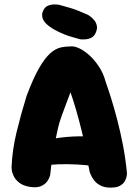

<svg xmlns="http://www.w3.org/2000/svg" viewBox="-20 -856 635 880"><path d="M120 1Q87 -4 69 -18Q51 -32 43 -48.5Q35 -65 34 -77Q33 -89 33 -89Q36 -168 56 -250.5Q76 -333 102 -417Q133 -499 159.5 -544.5Q186 -590 209.5 -611Q233 -632 255 -637.5Q277 -643 300 -643Q317 -646 340 -636Q363 -626 387.5 -604.5Q412 -583 433 -551.5Q454 -520 465 -479Q475 -451 489 -406.5Q503 -362 517.5 -306.5Q532 -251 544 -188.5Q556 -126 562 -61Q562 -61 561 -51.5Q560 -42 553.5 -28.5Q547 -15 531.5 -5.5Q516 4 487 4Q458 4 439 -6.5Q420 -17 409.5 -32Q399 -47 395 -57.5Q391 -68 391 -68Q378 -132 370 -180Q362 -228 354 -258Q340 -314 328 -355Q316 -396 303 -433Q295 -411 284 -382.5Q273 -354 262.5 -324.5Q252 -295 246 -270Q238 -230 232 -204.5Q226 -179 223 -159Q220 -139 217 -115.5Q214 -92 210 -54Q210 -54 207 -44.5Q204 -35 195 -23Q186 -11 168 -3Q150 5 120 1ZM139 -88 153 -206Q200 -217 244.5 -223.5Q289 -230 335.5 -231Q382 -232 435 -227L450 -89Q415 -95 374 -99Q333 -103 290.5 -103.5Q248 -104 209 -100.5Q170 -97 139 -88ZM347 -676Q335 -680 315.5 -685Q296 -690 273.5 -699Q251 -708 229.5 -720Q208 -732 191 -748Q191 -748 186.5 -753Q182 -758 177.5 -767Q173 -776 173 -787.5Q173 -799 181 -813Q188 -825 200 -830Q212 -835 224 -835.5Q236 -836 243.5 -835Q251 -834 251 -834Q274 -828 304 -819Q334 -810 383 -788Q383 -788 392 -782Q401 -776 411 -764.5Q421 -753 424 -737Q427 -721 416 -700Q409 -688 397.5 -682.5Q386 -677 375 -676Q364 -675 355.5 -675.5Q347 -676 347 -676Z"/></svg>

Font: Sour Gummy Black ExtraBold
Style: Regular
Weight: 800
Version: Version 1.000